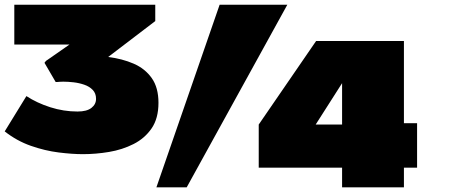

<svg xmlns="http://www.w3.org/2000/svg" viewBox="-168 -800 1992 820"><path d="M508.8 -360.8Q508.8 -294.4 479.5 -251.7Q450.2 -209 402.3 -184.8Q354.5 -160.6 297.9 -151.1Q241.2 -141.6 186 -141.6Q140.6 -141.6 82.3 -148.9Q23.9 -156.2 -36.1 -177.2Q-96.2 -198.2 -147.9 -238.8L-55.2 -389.6Q-10.7 -360.4 46.6 -342Q104 -323.7 163.1 -323.7Q202.6 -323.7 222.4 -339.1Q242.2 -354.5 242.2 -377.9Q242.2 -401.4 228 -416Q213.9 -430.7 191.9 -438.2Q169.9 -445.8 146 -448.5Q122.1 -451.2 102.5 -451.2Q94.7 -451.2 87.4 -450.7Q80.1 -450.2 75.2 -449.7H69.8L22 -531.7Q22 -532.7 26.4 -537.6Q30.8 -542.5 34.2 -543.9L128.9 -609.9H-106.9V-779.8H495.1V-710L293.9 -556.6Q354 -549.3 402.8 -528.1Q451.7 -506.8 480.2 -466.3Q508.8 -425.8 508.8 -360.8ZM629.4 0H500L770 -779.8H1059.1ZM937 -268.1 1182.1 -625H1557.1V-273.9H1613.3V-84H1557.1V0H1293V-84H937ZM1180.2 -268.1H1293V-444.8Z"/></svg>

Font: Rammetto One
Style: Regular
Weight: 400
Designer: Vernon Adams
Foundry: Vernon Adams
Version: Version 1.100; ttfautohint (v1.8.4.7-5d5b)